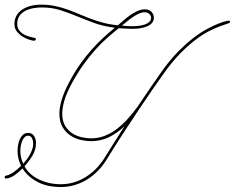

<svg xmlns="http://www.w3.org/2000/svg" viewBox="-73 -653 986 806"><path d="M892.6 -560.5Q892.6 -556.6 882.5 -553.7Q872.4 -550.8 853.5 -543.9Q834.6 -537.1 808.6 -524.4Q782.6 -511.7 751.3 -488.6Q720.1 -465.5 684.6 -429.7Q649.1 -393.9 612 -341.1Q595.1 -317.7 569.3 -280.3Q543.6 -242.8 512 -196Q480.5 -149.1 444.7 -94.1Q408.9 -39.1 373 19.5Q357.4 44.3 337.2 64.8Q317.1 85.3 293 100.3Q268.9 115.2 240.9 123.7Q212.9 132.2 181.6 132.2Q159.5 132.2 136.7 128.3Q113.9 124.3 93.1 114.9Q72.3 105.5 53.7 90.5Q35.2 75.5 21.5 54Q15.6 59.9 7.2 67.4Q-1.3 74.9 -10.4 81.4Q-19.5 87.9 -29.3 92.1Q-39.1 96.4 -48.2 96.4Q-51.4 96.4 -52.4 94.4Q-53.4 92.4 -53.4 90.5Q-53.4 85.9 -48.8 84.6Q-32.6 81.4 -16.6 70.3Q-0.7 59.2 15.6 43Q8.5 28.6 4.6 13.3Q0.7 -2 0.7 -18.9Q0.7 -29.3 2.6 -42.6Q4.6 -56 9.8 -67.7Q15 -79.4 23.4 -87.2Q31.9 -95.1 45.6 -95.1Q61.2 -95.1 69.7 -82.4Q78.1 -69.7 78.1 -52.1Q78.1 -24.7 63.2 0.3Q48.2 25.4 29.9 44.9Q39.1 62.5 54.7 76.5Q70.3 90.5 90.5 100.3Q110.7 110 133.8 115.2Q156.9 120.4 181.6 120.4Q237 120.4 284.5 91.5Q332 62.5 363.3 13.7Q386.7 -23.4 407.9 -57.3Q429 -91.1 449.9 -123.7Q423.2 -97 387.7 -78.8Q352.2 -60.5 309.9 -60.5Q287.8 -60.5 264.3 -66.1Q240.9 -71.6 221.4 -85Q201.8 -98.3 189.1 -120.4Q176.4 -142.6 176.4 -175.8Q176.4 -201.8 185.9 -233.7Q195.3 -265.6 216.1 -305.3Q238.9 -349 263.3 -383.5Q287.8 -418 312.5 -445.6Q337.2 -473.3 361.7 -495.4Q386.1 -517.6 408.9 -536.5Q359.4 -543 321.3 -557Q283.2 -571 248.7 -585.3Q214.2 -599.6 179.4 -610.7Q144.5 -621.7 102.2 -621.7Q84.6 -621.7 66.4 -618.5Q48.2 -615.2 33.2 -607.4Q18.2 -599.6 8.8 -586.3Q-0.7 -572.9 -0.7 -552.7Q-0.7 -537.8 5.9 -528Q12.4 -518.2 22.5 -511.4Q32.6 -504.6 45.6 -500.7Q58.6 -496.7 71.6 -494.1Q77.5 -494.1 77.5 -488.3Q76.2 -482.4 71 -482.4Q71 -481.1 57.9 -484Q44.9 -487 29.3 -495.1Q13.7 -503.3 0.7 -517.3Q-12.4 -531.2 -12.4 -552.7Q-12.4 -572.3 -3.6 -587.6Q5.2 -602.9 20.5 -613Q35.8 -623 56 -628.3Q76.2 -633.5 99.6 -633.5Q130.9 -633.5 157.2 -627.9Q183.6 -622.4 207.7 -613.9Q231.8 -605.5 255.2 -595.4Q278.6 -585.3 304.4 -575.5Q330.1 -565.8 358.7 -557.9Q387.4 -550.1 421.9 -546.9Q433.6 -556.6 446.9 -568.4Q460.3 -580.1 474.9 -590.2Q489.6 -600.3 504.9 -607.1Q520.2 -613.9 535.2 -613.9Q553.4 -613.9 563.2 -602.9Q572.9 -591.8 572.9 -578.8Q572.9 -565.8 565.4 -557Q557.9 -548.2 545.2 -542.6Q532.6 -537.1 516.6 -534.5Q500.7 -531.9 484.4 -531.9Q468.8 -531.9 453.5 -532.9Q438.2 -533.9 425.1 -534.5Q401.7 -515.6 377 -493.8Q352.2 -472 326.8 -443.7Q301.4 -415.4 276 -379.9Q250.7 -344.4 226.6 -299.5Q205.7 -260.4 196.9 -229.8Q188.2 -199.2 188.2 -175.8Q188.2 -146.5 199.5 -126.6Q210.9 -106.8 228.5 -94.7Q246.1 -82.7 267.6 -77.5Q289.1 -72.3 309.9 -72.3Q337.9 -72.3 363.6 -81.7Q389.3 -91.1 413.1 -108.4Q436.8 -125.7 459 -149.4Q481.1 -173.2 502.6 -202.5Q535.8 -252 560.9 -288.4Q585.9 -324.9 602.2 -347.7Q636.7 -397.1 671.2 -432.6Q705.7 -468.1 737.3 -492.5Q768.9 -516.9 795.9 -531.2Q822.9 -545.6 842.8 -553.4Q862.6 -561.2 874 -563.8Q885.4 -566.4 886.1 -566.4H886.7Q892.6 -566.4 892.6 -561.8ZM529.9 -601.6Q516.9 -599.6 505.5 -593.8Q494.1 -587.9 482.7 -580.1Q471.4 -572.3 460.6 -563.2Q449.9 -554 438.8 -545.6Q447.9 -544.3 459 -543.6Q470.1 -543 482.4 -543Q495.4 -543 509.4 -544.6Q523.4 -546.2 534.8 -550.1Q546.2 -554 553.7 -560.9Q561.2 -567.7 561.2 -578.1Q561.2 -587.2 554 -594.4Q546.9 -601.6 533.9 -601.6ZM12.4 -18.2Q12.4 9.1 24.7 33.9Q31.9 26 39.4 16.3Q46.9 6.5 52.7 -4.2Q58.6 -15 62.5 -26.7Q66.4 -38.4 66.4 -50.1Q66.4 -54.7 65.4 -60.2Q64.5 -65.8 62.2 -71Q59.9 -76.2 55.7 -79.8Q51.4 -83.3 45.6 -83.3Q36.5 -83.3 30.3 -77.1Q24.1 -71 20.2 -61.5Q16.3 -52.1 14.3 -40.7Q12.4 -29.3 12.4 -18.2Z"/></svg>

Font: League Script
Style: League Script
Weight: 400
Foundry: Haley Fiege
Version: Version 1.001